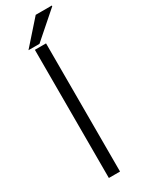

<svg xmlns="http://www.w3.org/2000/svg" viewBox="-227 -903 715 938"><g transform="rotate(-30 130.5 -434.5)"><path d="M81 0V-723H144V0ZM53 -737 170 -869H261V-865L115 -737Z"/></g></svg>

Font: Archivo Expanded ExtraLight
Style: Regular
Weight: 250
Width: 7
Designer: Hector Gatti
Foundry: Omnibus-Type
Version: Version 2.001